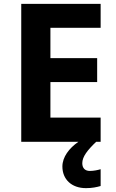

<svg xmlns="http://www.w3.org/2000/svg" viewBox="-20 -734 600 994"><path d="M406 111C406 77 433 43 478 0H501V-125H241V-309H483V-433H241V-590H501V-714H90V0H386C338 33 303 79 303 128C303 194 350 240 425 240C457 240 480 235 501 229V142C488 146 466 151 445 151C422 151 406 138 406 111Z"/></svg>

Font: Noto Traditional Nushu
Style: Bold
Weight: 700
Designer: LIU Zhao
Foundry: LiuZhao Studio
Version: Version 2.003